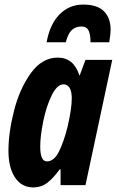

<svg xmlns="http://www.w3.org/2000/svg" viewBox="-20 -810 511 840"><path d="M17 -150Q17 -230 41.5 -326Q66 -422 115 -490Q164 -558 233 -558Q302 -558 327 -481H329L354 -548H471L354 0H245V-69H241Q213 -30 186.5 -10Q160 10 126 10Q75 10 46 -33Q17 -76 17 -150ZM276 -257Q294 -335 294 -380Q294 -410 284.5 -425.5Q275 -441 258 -441Q230 -441 206.5 -393.5Q183 -346 169.5 -280.5Q156 -215 156 -169Q156 -104 185 -104Q217 -104 238.5 -148Q260 -192 276 -257ZM344 -790Q406 -790 435 -760.5Q464 -731 464 -679Q464 -663 458 -625H376Q376 -659 367.5 -676.5Q359 -694 336 -694Q310 -694 293.5 -678Q277 -662 268 -625H184Q198 -704 240.5 -747Q283 -790 344 -790Z"/></svg>

Font: Noto Sans Display Ex Bold Cond
Style: Italic
Weight: 800
Width: 3
Italic angle: -12°
Designer: Monotype Design team
Foundry: Monotype Imaging Inc.
Version: Version 1.000